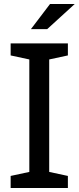

<svg xmlns="http://www.w3.org/2000/svg" viewBox="-20 -936 392 956"><path d="M318 -720H33V-660L126 -640V-80L33 -60V0H318V-60L225 -80V-640L318 -660ZM134 -791H215L352 -916H229Z"/></svg>

Font: Hermeneus One
Style: Regular
Weight: 400
Designer: Rodrigo Fuenzalida, Pablo Impallari
Foundry: Pablo Impallari, Rodrigo Fuenzalida
Version: Version 1.002